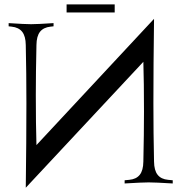

<svg xmlns="http://www.w3.org/2000/svg" viewBox="-20 -838 829 877"><path d="M634.8 -555.7 97.7 19.5Q100.6 -195.3 100.6 -366.2Q100.6 -505.4 97.7 -632.3Q97.2 -672.9 81.3 -692.9Q65.4 -712.9 33.2 -716.3L19.5 -717.8V-732.4Q94.2 -727.5 122.1 -727.5Q149.9 -727.5 224.6 -732.4V-717.8L210.9 -716.3Q178.7 -712.9 162.8 -692.9Q147 -672.9 146.5 -632.3Q143.6 -505.4 143.6 -403.8Q143.6 -270.5 146.5 -175.3L683.6 -752Q680.7 -537.6 680.7 -366.2Q680.7 -227.1 683.6 -100.1Q684.1 -59.6 700 -39.6Q715.8 -19.5 748 -16.6L769 -14.6V0Q687.5 -4.9 659.2 -4.9Q630.9 -4.9 549.3 0V-14.6L570.3 -16.6Q602.5 -19.5 618.4 -39.6Q634.3 -59.6 634.8 -100.1Q637.7 -227.1 637.7 -328.1Q637.7 -460.4 634.8 -555.7ZM503.9 -817.9V-781.2H284.2V-817.9Z"/></svg>

Font: Flanker
Style: Regular
Weight: 400
Designer: Flanker
Foundry: Flanker
Version: Version 2.027